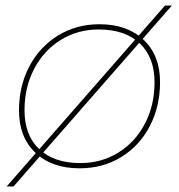

<svg xmlns="http://www.w3.org/2000/svg" viewBox="-20 -608 650 697"><path d="M49 -207Q49 -296 86.5 -367Q124 -438 190.5 -479Q257 -520 341 -520Q442 -520 501.5 -463.5Q561 -407 561 -310Q561 -221 523.5 -149.5Q486 -78 419.5 -37.5Q353 3 269 3Q168 3 108.5 -53.5Q49 -110 49 -207ZM541 -309Q541 -400 487.5 -450.5Q434 -501 338 -501Q262 -501 200.5 -463Q139 -425 104 -358Q69 -291 69 -208Q69 -117 122.5 -66.5Q176 -16 272 -16Q348 -16 409.5 -54Q471 -92 506 -159Q541 -226 541 -309ZM579 -588H604L29 69H4Z"/></svg>

Font: Montserrat Alternates Thin
Style: Italic
Weight: 250
Italic angle: -11.3°
Designer: Julieta Ulanovsky
Foundry: Julieta Ulanovsky
Version: Version 7.200